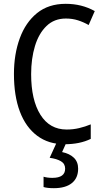

<svg xmlns="http://www.w3.org/2000/svg" viewBox="-20 -811 542 1005"><path d="M325 -714Q264 -714 223.5 -675Q183 -636 163 -570Q143 -504 143 -423Q143 -288 191.5 -210.5Q240 -133 329 -133Q363 -133 394.5 -140.5Q426 -148 455 -160V-84Q398 -56 318 -56Q234 -56 174.5 -100.5Q115 -145 84 -227Q53 -309 53 -424Q53 -527 83.5 -610.5Q114 -694 174 -742.5Q234 -791 324 -791Q408 -791 476 -753L444 -680Q418 -695 388.5 -704.5Q359 -714 325 -714ZM389 72Q389 121 356 147.5Q323 174 262 174Q227 174 208 168V114Q228 120 254 120Q321 120 321 72Q321 46 299 33Q277 20 240 15L277 -66H328L305 -15Q344 -7 366.5 14.5Q389 36 389 72Z"/></svg>

Font: Noto Sans Malayalam UI Condensed
Style: Regular
Weight: 400
Width: 3
Designer: Jelle Bosma - Monotype Design Team
Foundry: Monotype Imaging Inc.
Version: Version 2.104; ttfautohint (v1.8.4.7-5d5b)